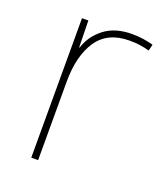

<svg xmlns="http://www.w3.org/2000/svg" viewBox="-106 -610 587 683"><g transform="rotate(20 187.5 -268.0)"><path d="M278 -536Q302 -536 321.5 -533Q341 -530 359 -525L353 -501Q334 -506 317.5 -508.5Q301 -511 278 -511Q195 -511 156 -453Q117 -395 117 -297V0H91V-528H115L117 -427H119Q133 -473 173.5 -504.5Q214 -536 278 -536Z"/></g></svg>

Font: Noto Sans Lao Looped Thin
Style: Regular
Weight: 100
Designer: Mark Frömberg, Ben Mitchell
Foundry: The Fontpad Ltd
Version: Version 1.002; ttfautohint (v1.8.4.7-5d5b)